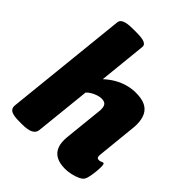

<svg xmlns="http://www.w3.org/2000/svg" viewBox="-215 -870 995 995"><g transform="rotate(45 282.5 -373.0)"><path d="M436 8Q396 8 370.5 -6Q345 -20 334.5 -47.5Q324 -75 328 -116L350 -328Q351 -332 351 -335.5Q351 -339 351 -342Q351 -365 342 -374.5Q333 -384 313 -384Q300 -384 285 -379Q270 -374 256 -366Q242 -358 232 -347L200 -40Q196 2 118 2H92Q52 2 35 -8Q18 -18 20 -40L91 -722Q93 -738 112.5 -746Q132 -754 172 -754H200Q241 -754 258 -746Q275 -738 273 -722L246 -459Q272 -483 300 -499Q328 -515 357.5 -523Q387 -531 418 -531Q460 -531 486 -518.5Q512 -506 524.5 -480.5Q537 -455 537 -417Q537 -410 536.5 -402.5Q536 -395 535 -387L513 -170Q512 -159 515.5 -153.5Q519 -148 529 -148Q537 -148 543.5 -151.5Q550 -155 554 -155Q559 -155 560.5 -148Q562 -141 562 -130Q562 -116 560 -96.5Q558 -77 554.5 -59Q551 -41 546 -32Q540 -20 521 -11Q502 -2 479 3Q456 8 436 8Z"/></g></svg>

Font: Asap Black
Style: Italic
Weight: 900
Italic angle: -6°
Designer: Pablo Cosgaya
Foundry: Omnibus-Type
Version: Version 3.001